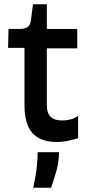

<svg xmlns="http://www.w3.org/2000/svg" viewBox="-20 -656 420 902"><path d="M247 11Q170 11 132.5 -31Q95 -73 95 -160V-431H18L20 -520H70Q96 -520 109 -528.5Q122 -537 125 -559L135 -636H200V-520H343V-429H200V-163Q200 -124 218 -107Q236 -90 271 -90Q290 -90 309.5 -94.5Q329 -99 347 -112V-7Q317 3 292 7Q267 11 247 11ZM136 226Q150 162 153.5 121.5Q157 81 157 59H257Q257 102 245.5 144.5Q234 187 220 226Z"/></svg>

Font: Bricolage Grotesque 96pt ExtraBold Medium
Style: Regular
Weight: 500
Version: Version 1.001;gftools[0.9.33.dev8+g029e19f]